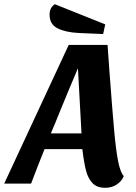

<svg xmlns="http://www.w3.org/2000/svg" viewBox="-64 -874 646 914"><path d="M437 20Q398 20 377 -1.5Q356 -23 346 -60Q336 -97 328 -164H148Q116 -85 84 0H-44L263 -660H448L457 -534Q472 -333 480 -246.5Q488 -160 498 -108Q508 -56 525 -35Q515 -11 491.5 4.5Q468 20 437 20ZM217 -333Q208 -311 198.5 -287.5Q189 -264 178 -239H324L307 -549Q268 -458 217 -333ZM172 -804Q172 -821 178 -833Q184 -845 197 -854L437 -758L427 -712L310 -717Q249 -720 210.5 -739Q172 -758 172 -804Z"/></svg>

Font: Sansita
Style: Bold Italic
Weight: 700
Italic angle: -11°
Designer: Pablo Cosgaya
Foundry: Omnibus-Type
Version: Version 1.006